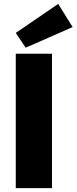

<svg xmlns="http://www.w3.org/2000/svg" viewBox="-20 -966 393 986"><path d="M353 -827 112 -721 61 -797 279 -946ZM247 0H61V-690H247Z"/></svg>

Font: Ezarion Extra Bold
Style: Regular
Weight: 800
Designer: Natanael Gama
Version: Version 1.001;PS 001.001;hotconv 1.0.70;makeotf.lib2.5.58329